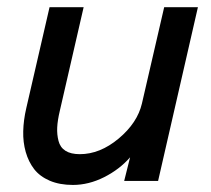

<svg xmlns="http://www.w3.org/2000/svg" viewBox="-20 -508 592 539"><path d="M184.6 11.2Q147.5 11.2 119.6 -0.7Q91.8 -12.7 75.9 -33.2Q60.1 -53.7 52.2 -81.3Q44.4 -108.9 45.2 -139.6Q45.9 -170.4 53.7 -204.1L119.1 -487.8H214.8L147.9 -196.8Q141.6 -170.4 140.6 -150.4Q139.6 -130.4 144.3 -112.3Q148.9 -94.2 163.8 -84.7Q178.7 -75.2 204.1 -75.2Q260.7 -75.2 313.2 -119.1Q365.7 -163.1 378.4 -217.3L440.9 -487.8H535.6L423.8 0H328.6L345.2 -66.4Q315.9 -32.7 272.5 -10.7Q229 11.2 184.6 11.2Z"/></svg>

Font: HK Grotesk Medium Italic
Style: Regular
Weight: 500
Italic angle: -13°
Designer: Alfredo Marco Pradil and Stefan Peev
Foundry: Hanken Design Co.
Version: Version 1.000;PS 001.000;hotconv 1.0.88;makeotf.lib2.5.64775